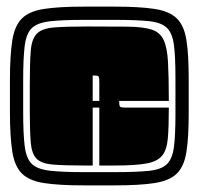

<svg xmlns="http://www.w3.org/2000/svg" viewBox="-20 -720 600 580"><path d="M233 -160Q158 -160 113 -167Q68 -174 46 -196Q24 -218 17 -263Q10 -308 10 -383V-477Q10 -552 17 -597Q24 -642 46 -664Q68 -686 113 -693Q158 -700 233 -700H327Q402 -700 447 -693Q492 -686 514 -664.5Q536 -643 543 -600Q550 -557 550 -485V-375Q550 -303 543 -260Q536 -217 514 -195.5Q492 -174 447 -167Q402 -160 327 -160ZM233 -200H327Q393 -200 430.5 -204Q468 -208 484.5 -224.5Q501 -241 505.5 -276.5Q510 -312 510 -375V-485Q510 -548 505.5 -583.5Q501 -619 484.5 -635.5Q468 -652 430.5 -656Q393 -660 327 -660H233Q167 -660 129.5 -655.5Q92 -651 75.5 -634.5Q59 -618 54.5 -580.5Q50 -543 50 -477V-383Q50 -317 54.5 -279.5Q59 -242 75.5 -225.5Q92 -209 129.5 -204.5Q167 -200 233 -200ZM233 -220Q172 -220 138.5 -223Q105 -226 90.5 -240.5Q76 -255 73 -288.5Q70 -322 70 -383V-467Q70 -532 73 -567.5Q76 -603 91.5 -618.5Q107 -634 142.5 -637Q178 -640 243 -640H245Q318 -640 364.5 -639.5Q411 -639 437 -631Q463 -623 474 -600Q485 -577 487.5 -533Q490 -489 490 -415H340Q340 -401 342.5 -398Q345 -395 360 -395H490Q490 -337 487 -302Q484 -267 469.5 -249.5Q455 -232 421.5 -226Q388 -220 327 -220H280V-395H260V-220ZM260 -415H280V-472Q280 -487 277.5 -489.5Q275 -492 260 -492Z"/></svg>

Font: Badeen Display
Style: Regular
Weight: 400
Version: Version 1.000; ttfautohint (v1.8.4.7-5d5b)